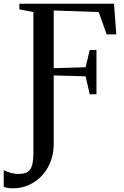

<svg xmlns="http://www.w3.org/2000/svg" viewBox="-82 -763 670 1035"><path d="M-10.5 252Q-31.5 252 -43.2 249.5Q-55 247 -62 244V154Q-48.5 161 -27.2 167.8Q-6 174.5 19.5 174.5Q48.5 174.5 65.5 164.8Q82.5 155 90.2 130.2Q98 105.5 98 60V-698L22.5 -712.5V-743H532.5L545 -577.5H493L450 -698L207.5 -706.5V-395.5L379.5 -400.5L401.5 -493.5H438V-255H401.5L379.5 -351.5L207.5 -356.5V15Q207.5 66 190.2 109.5Q173 153 143 184.8Q113 216.5 73.2 234.2Q33.5 252 -10.5 252Z"/></svg>

Font: Merriweather 96pt
Style: Regular
Weight: 400
Version: Version 2.100